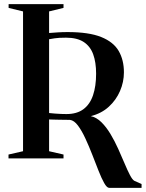

<svg xmlns="http://www.w3.org/2000/svg" viewBox="-20 -763 702 925"><path d="M506 142Q495 142 482 119Q469 96 454.8 59.8Q440.5 23.5 424.5 -17.8Q408.5 -59 391.2 -96.2Q374 -133.5 355.5 -158.2Q337 -183 317 -185.5Q307 -185.5 293.2 -185.8Q279.5 -186 265 -186.2Q250.5 -186.5 237.8 -186.8Q225 -187 216.5 -187.5V-34.5L286 -18.5V0H21V-18.5L91 -34.5V-708L21.5 -725V-743H286V-725L216.5 -708V-604Q236 -605.5 258.2 -607Q280.5 -608.5 305.5 -608.5Q408 -608.5 467.2 -584.8Q526.5 -561 551.8 -517.5Q577 -474 577 -414.5Q577 -368 558.2 -324.5Q539.5 -281 504.2 -248.8Q469 -216.5 417.5 -203.5Q445 -197.5 468.8 -174Q492.5 -150.5 512.5 -117Q532.5 -83.5 549.2 -46.5Q566 -9.5 580 24Q594 57.5 605.8 80Q617.5 102.5 627 108L662 123.5V142ZM300 -213.5Q350.5 -213.5 382 -237Q413.5 -260.5 428.2 -304.2Q443 -348 443 -408Q443 -463 428.8 -501.8Q414.5 -540.5 382.8 -561Q351 -581.5 298 -581.5Q262 -581.5 243.8 -578.5Q225.5 -575.5 216.5 -574V-218.5Q229.5 -217 245.2 -215.8Q261 -214.5 275.8 -214Q290.5 -213.5 300 -213.5Z"/></svg>

Font: Merriweather 144pt SemiBold
Style: Regular
Weight: 600
Version: Version 2.100